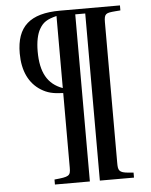

<svg xmlns="http://www.w3.org/2000/svg" viewBox="-58 -724 755 958"><g transform="rotate(-5 319.5 -245.0)"><path d="M259 -290C184 -317 150 -378 150 -483C150 -530 158 -570 173 -595C191 -626 211 -639 259 -651ZM579 -651V-676H279C128 -676 60 -615 60 -481C60 -393 91 -329 149 -293C180 -274 207 -267 259 -265V109C259 150 252 154 178 161V186H353V-651H403V186H574V161L551 159C500 155 497 143 497 105V-599C497 -643 507 -645 553 -649Z"/></g></svg>

Font: XITS Math
Style: Bold
Weight: 700
Designer: MicroPress Inc., with final additions and corrections provided by Coen Hoffman, Elsevier (retired)
Version: Version 1.302